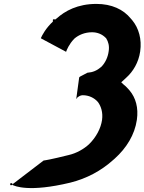

<svg xmlns="http://www.w3.org/2000/svg" viewBox="-20 -867 739 982"><path d="M250 -758H252C214 -723 195 -686 189 -672L191 -670L318 -602C321 -611 333 -641 359 -668L361 -670C382 -688 413 -702 451 -702C478 -702 503 -692 521 -673H522L523 -671C534 -654 540 -632 536 -606C532 -574 518 -545 498 -525L496 -523H495C476 -506 454 -497 427 -495L389 -475L385 -471L370 -361L375 -366V-367L376 -369C382 -373 391 -380 403 -380C434 -380 462 -367 481 -345C497 -323 507 -292 502 -254C496 -211 472 -165 435 -129C409 -105 371 -83 331 -74C239 -51 211 -47 203 -46L42 77L43 70H33L32 80H42V78C55 85 128 118 340 67C424 46 498 6 559 -49L567 -56C627 -110 669 -178 680 -254C689 -316 674 -367 643 -404L636 -412C627 -422 620 -429 608 -438V-439L600 -446L625 -469C661 -501 689 -548 697 -604C706 -666 690 -723 656 -764L649 -772C611 -819 551 -847 473 -847C377 -847 312 -811 269 -772L267 -771L261 -766V-768H251ZM258 -759H259Z"/></svg>

Font: Hussar Woodtype
Style: SeBdObl
Weight: 900
Foundry: Cannot Into Space Fonts
Version: Version 1.07